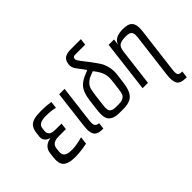

<svg xmlns="http://www.w3.org/2000/svg" viewBox="-139 -1092 1699 1699"><g transform="rotate(-45 711.0 -242.5)"><path d="M132 -131 135 -162C142 -220 193 -224 236 -224H315L322 -286H256C212 -286 163 -291 170 -350L174 -380C178 -415 211 -432 271 -432H283C318 -432 353 -428 386 -420L394 -485C357 -491 319 -494 279 -494C243 -494 215 -492 194 -487C147 -477 115 -454 107 -385L102 -346C96 -298 129 -274 160 -267V-265C104 -254 72 -223 66 -174L60 -124C53 -63 67 -26 99 -10C134 8 157 10 207 10C245 10 293 4 350 -7L359 -78C304 -63 261 -56 230 -56C177 -56 123 -61 132 -131Z M516 -136 559 -484H491L449 -141C445 -108 444 -82 447 -62C455 -3 494 7 553 7L560 -53C518 -57 509 -76 516 -136Z M843 -632H964L972 -693H846C790 -693 746 -680 738 -617C735 -596 738 -578 746 -562C752 -549 777 -516 819 -461L816 -459C769 -440 750 -434 713 -407C672 -376 652 -324 642 -243L631 -153C622 -82 628 -35 661 -14C695 10 721 10 778 10C824 10 845 10 881 -3C930 -21 955 -72 965 -153L978 -253C983 -302 974 -350 952 -396C938 -421 904 -470 848 -541C832 -561 821 -576 816 -585C810 -594 808 -601 809 -608C812 -630 824 -632 843 -632ZM895 -140C890 -100 882 -74 860 -62C836 -48 821 -49 785 -49C750 -49 734 -48 713 -62C695 -74 693 -100 698 -140L711 -247C715 -278 720 -303 724 -321C734 -356 762 -381 786 -394C798 -400 818 -408 845 -418H846C874 -383 892 -353 900 -328C909 -303 911 -272 907 -237Z M1355 64 1407 -355C1420 -461 1384 -494 1298 -494C1225 -494 1183 -471 1170 -425L1177 -484H1110L1051 0H1118L1161 -350C1165 -381 1174 -402 1189 -413C1204 -424 1231 -430 1271 -430C1288 -430 1301 -428 1312 -424C1337 -414 1344 -391 1339 -350L1287 69C1281 117 1285 152 1298 175C1312 197 1342 208 1389 208H1396L1404 144C1354 144 1347 130 1355 64Z"/></g></svg>

Font: Gamestation Condensed
Style: Italic
Weight: 400
Width: 3
Designer: Jonas Hecksher
Foundry: Jonas Hecksher, Playtypeª, e-types AS
Version: Version 1.003